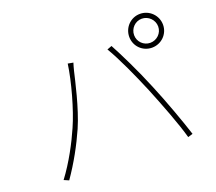

<svg xmlns="http://www.w3.org/2000/svg" viewBox="-127 -953 1254 1116"><g transform="rotate(-20 500.0 -395.5)"><path d="M764 -675C764 -716 797 -750 838 -750C879 -750 913 -716 913 -675C913 -634 879 -601 838 -601C797 -601 764 -634 764 -675ZM734 -675C734 -617 780 -571 838 -571C896 -571 943 -617 943 -675C943 -733 896 -780 838 -780C780 -780 734 -733 734 -675ZM243 -290C209 -212 155 -109 91 -24L121 -11C181 -97 231 -189 269 -275C318 -387 352 -546 365 -600C370 -620 373 -630 378 -646L345 -652C331 -549 286 -386 243 -290ZM735 -346C778 -241 834 -96 857 -11L887 -20C861 -102 808 -249 763 -356C716 -471 656 -593 619 -661L590 -650C634 -577 693 -447 735 -346Z"/></g></svg>

Font: Harano Aji Gothic ExtraLight
Style: Regular
Weight: 250
Foundry: Masamichi Hosoda
Version: HaranoAjiGothic-ExtraLight version 20230610;ttx 4.39.4